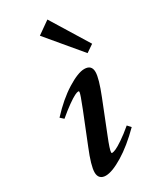

<svg xmlns="http://www.w3.org/2000/svg" viewBox="-187 -776 702 848"><g transform="rotate(-30 164.0 -351.5)"><path d="M290 -498 146 -669.9 210.4 -715.3 328.1 -523.9ZM89.8 11.2Q72.3 11.2 62.7 1.7Q53.2 -7.8 53.2 -25.9Q53.2 -59.6 85.4 -138.2L147 -292Q173.3 -357.9 173.3 -367.7Q173.3 -372.1 168.9 -372.1Q163.1 -372.1 150.1 -365.7Q137.2 -359.4 112.1 -341.6Q86.9 -323.7 56.6 -297.9L40 -313Q97.2 -375 153.3 -409.9Q209.5 -444.8 241.7 -444.8Q278.8 -444.8 278.8 -408.7Q278.8 -376.5 247.1 -296.9L184.1 -138.2Q160.6 -80.1 160.6 -65.9Q160.6 -62 164.1 -62Q170.4 -62 183.1 -67.4Q195.8 -72.8 221.9 -90.3Q248 -107.9 279.8 -134.8L295.4 -117.7Q233.9 -56.2 178.2 -22.5Q122.6 11.2 89.8 11.2Z"/></g></svg>

Font: Elstob SemiBold
Style: Italic
Weight: 600
Italic angle: -20°
Designer: Peter S. Baker
Version: Version 1.015